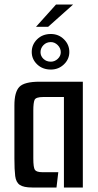

<svg xmlns="http://www.w3.org/2000/svg" viewBox="-20 -833 436 853"><path d="M123 0Q85 0 68 -11.5Q51 -23 47.5 -51Q44 -79 44 -129V-365Q44 -424 66 -447Q88 -470 156 -470H348V0H264V-402H172Q139 -402 133.5 -389Q128 -376 128 -342V-129Q128 -89 135 -78.5Q142 -68 168 -68H239L231 0ZM206 -524Q169 -524 145 -547Q121 -570 121 -602Q121 -635 145 -658.5Q169 -682 206 -682Q240 -682 264 -658.5Q288 -635 288 -602Q288 -570 264 -547Q240 -524 206 -524ZM206 -559Q223 -559 236.5 -571.5Q250 -584 250 -601Q250 -619 236.5 -632.5Q223 -646 206 -646Q186 -646 173 -632.5Q160 -619 160 -601Q160 -584 173 -571.5Q186 -559 206 -559ZM140 -714 229 -813H305L194 -714Z"/></svg>

Font: Smooch Sans SemiBold
Style: Bold
Weight: 600
Designer: Robert E. Leuschke
Foundry: Robert E. Leuschke
Version: Version 1.010; ttfautohint (v1.8.3)